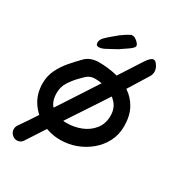

<svg xmlns="http://www.w3.org/2000/svg" viewBox="-214 -924 1105 1196"><g transform="rotate(30 339.0 -325.5)"><path d="M89 138Q69 138 53 122.5Q37 107 37 86Q37 70 46 56Q62 34 90 -8Q118 -50 154.5 -106Q191 -162 232.5 -225.5Q274 -289 316.5 -354.5Q359 -420 398.5 -481.5Q438 -543 471.5 -594.5Q505 -646 528 -682Q543 -705 554.5 -715Q566 -725 576 -725Q584 -725 591 -719Q598 -713 604 -703Q618 -683 618 -661Q618 -642 608 -625Q567 -558 517.5 -479Q468 -400 414 -318Q360 -236 308 -157.5Q256 -79 211 -10Q166 59 133 110Q124 126 112 132Q100 138 89 138ZM322 0Q250 0 188 -31Q126 -62 88 -119Q50 -176 50 -252Q50 -304 71.5 -348.5Q93 -393 126.5 -432Q160 -471 194 -505Q212 -523 237 -531.5Q262 -540 288 -540Q353 -540 413 -526Q473 -512 520.5 -480.5Q568 -449 596 -397.5Q624 -346 624 -272Q624 -211 598 -161Q572 -111 528.5 -75Q485 -39 431.5 -19.5Q378 0 322 0ZM302 -111Q357 -111 406 -130.5Q455 -150 486.5 -189.5Q518 -229 518 -287Q518 -338 488.5 -372Q459 -406 414 -422.5Q369 -439 322 -439Q298 -439 283 -432Q268 -425 256 -413Q244 -401 228 -385Q200 -356 178 -321.5Q156 -287 156 -243Q156 -173 198 -142Q240 -111 302 -111ZM240 -620Q219 -620 219 -642Q219 -662 236 -680Q253 -698 296 -733Q301 -738 315.5 -749Q330 -760 346.5 -770.5Q363 -781 373 -785Q377 -789 379.5 -789Q382 -789 391 -788Q398 -789 409.5 -781.5Q421 -774 430.5 -763.5Q440 -753 440 -743Q440 -739 437 -734Q427 -721 408.5 -708.5Q390 -696 352 -670Q347 -668 335 -661Q323 -654 311.5 -648Q300 -642 296 -640Q283 -632 268 -626Q253 -620 240 -620Z"/></g></svg>

Font: Fuzzy Bubbles
Style: Bold
Weight: 700
Designer: Robert E. Leuschke
Foundry: Robert E. Leuschke
Version: Version 1.010; ttfautohint (v1.8.3)